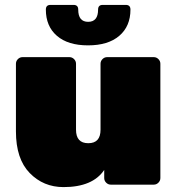

<svg xmlns="http://www.w3.org/2000/svg" viewBox="-20 -753 724 783"><path d="M45 -217V-493Q45 -504 53 -512Q61 -520 72 -520H263Q274 -520 282 -512Q290 -504 290 -493V-224Q290 -169 340 -169Q390 -169 390 -224V-493Q390 -504 398 -512Q406 -520 417 -520H607Q618 -520 626 -512Q634 -504 634 -493V-27Q634 -16 626 -8Q618 0 607 0H432Q421 0 413 -8Q405 -16 405 -27V-60Q358 10 239 10Q157 10 101 -47.5Q45 -105 45 -217ZM380 -714Q380 -733 399 -733H493Q512 -733 512 -714Q512 -646 466.5 -607Q421 -568 339 -568Q257 -568 212 -607Q167 -646 167 -714Q167 -733 186 -733H280Q299 -733 299 -714Q299 -664 339.5 -664Q380 -664 380 -714Z"/></svg>

Font: Rubik One
Style: Regular
Weight: 400
Designer: Hubert and Fischer with Elvire Volk Leonovitch
Foundry: Hubert and Fischer with Elvire Volk Leonovitch
Version: Version 1.001